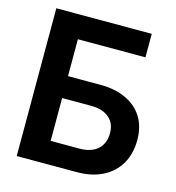

<svg xmlns="http://www.w3.org/2000/svg" viewBox="-108 -820 837 913"><g transform="rotate(15 310.5 -364.0)"><path d="M57.1 0V-727.5H526.9V-611.8H194.3V-430.2H353Q426.3 -430.2 479.7 -405.3Q533.2 -380.4 562.3 -334Q591.3 -287.6 591.3 -221.7Q591.3 -153.8 562.3 -104Q533.2 -54.2 479.7 -27.1Q426.3 0 353 0ZM194.3 -111.3H335.4Q393.6 -111.3 425.5 -139.9Q457.5 -168.5 457.5 -219.7Q457.5 -268.1 425.5 -295.2Q393.6 -322.3 335.9 -322.3H194.3Z"/></g></svg>

Font: Inter Cardless Display
Style: Bold
Weight: 700
Designer: Rasmus Andersson
Foundry: rsms
Version: Version 4.001;git-9221beed3